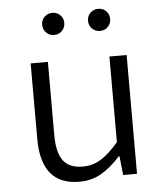

<svg xmlns="http://www.w3.org/2000/svg" viewBox="-54 -794 728 855"><g transform="rotate(-5 310.5 -367.0)"><path d="M96 -193V-531H173V-203Q173 -125 200.5 -89Q228 -53 287 -53Q331 -53 367.5 -75Q404 -97 448 -148V-531H525V0H463L454 -85H451Q408 -37 364.5 -12Q321 13 267 13Q96 13 96 -193ZM367 -698Q367 -719 381.5 -733Q396 -747 417 -747Q438 -747 452 -732.5Q466 -718 466 -698Q466 -677 452 -662.5Q438 -648 417 -648Q396 -648 381.5 -662Q367 -676 367 -698ZM162 -698Q162 -719 176.5 -733Q191 -747 211 -747Q232 -747 246.5 -733Q261 -719 261 -698Q261 -677 247 -662.5Q233 -648 211 -648Q190 -648 176 -662.5Q162 -677 162 -698Z"/></g></svg>

Font: Nebula Sans Book
Style: Regular
Weight: 400
Designer: Paul D. Hunt for Adobe (as Source Sans)
Foundry: Nebula Entertainment & Broadcasting LLC
Version: Version 1.010